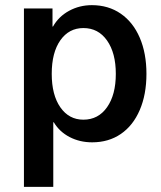

<svg xmlns="http://www.w3.org/2000/svg" viewBox="-20 -541 627 746"><path d="M338 12Q290 12 250.5 -8.5Q211 -29 189 -66H187V185H73V-508H184V-438H186Q208 -477 248.5 -499Q289 -521 337 -521Q401 -521 449 -488Q497 -455 523 -394.5Q549 -334 549 -254Q549 -174 523 -113.5Q497 -53 449.5 -20.5Q402 12 338 12ZM181 -254Q181 -172 214.5 -124Q248 -76 304 -76Q362 -76 396 -124.5Q430 -173 430 -254Q430 -335 396 -383.5Q362 -432 304 -432Q248 -432 214.5 -384.5Q181 -337 181 -254Z"/></svg>

Font: CST
Style: Medium
Weight: 500
Version: Version 1.00